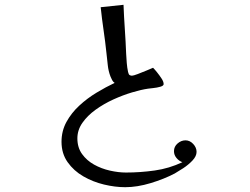

<svg xmlns="http://www.w3.org/2000/svg" viewBox="-20 -772 1040 799"><path d="M798 -140Q798 -122 781 -104Q764 -86 742.5 -72Q721 -58 707 -50Q663 -27 607 -10Q551 7 501 7Q459 7 413 -4Q367 -15 327 -38Q287 -61 261.5 -97Q236 -133 236 -182Q236 -227 256.5 -264.5Q277 -302 310 -332.5Q343 -363 382 -386.5Q421 -410 457 -427Q450 -432 446.5 -439Q443 -446 440 -453Q431 -476 428.5 -501Q426 -526 423 -551Q418 -599 411 -646.5Q404 -694 399 -742L494 -752Q496 -701 499.5 -650Q503 -599 505 -548Q506 -529 507.5 -510Q509 -491 513 -472Q514 -471 514 -469.5Q514 -468 515 -466Q516 -461 520.5 -459Q525 -457 529 -457Q535 -457 553.5 -464Q572 -471 591 -479Q610 -487 617 -490Q624 -483 634 -470.5Q644 -458 652.5 -445Q661 -432 661 -422Q661 -415 647 -411Q633 -407 617.5 -405.5Q602 -404 596 -403Q568 -399 529.5 -387.5Q491 -376 451.5 -358Q412 -340 378 -315.5Q344 -291 323 -261Q302 -231 302 -196Q302 -158 321.5 -131Q341 -104 371.5 -87Q402 -70 437.5 -62Q473 -54 504 -54Q564 -54 624 -62.5Q684 -71 739 -97Q725 -102 714.5 -114.5Q704 -127 704 -143Q704 -162 719 -175Q734 -188 752 -188Q770 -188 784 -173Q798 -158 798 -140Z"/></svg>

Font: Kaisei Decol
Style: Regular
Weight: 400
Designer: Font-Kai, 金井和夫
Foundry: KAZUO KANAI
Version: Version 5.003